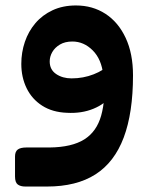

<svg xmlns="http://www.w3.org/2000/svg" viewBox="-20 -434 559 703"><path d="M73 249Q55 249 45 241.5Q35 234 35 212V139Q35 121 45 113.5Q55 106 77 106H162Q243 105 288.5 76.5Q334 48 350.5 -11Q367 -70 362 -161L467 -158Q467 -21 433 69.5Q399 160 329.5 204.5Q260 249 152 249ZM358 -159Q352 -217 319.5 -249.5Q287 -282 245 -282Q218 -282 199.5 -271Q181 -260 171.5 -243.5Q162 -227 162 -209Q162 -179 185.5 -163Q209 -147 242 -147Q285 -147 323 -162Q361 -177 376 -196L387 -85Q366 -54 322.5 -36Q279 -18 225 -21Q172 -23 134.5 -47Q97 -71 77.5 -111Q58 -151 58 -200Q58 -242 71 -280.5Q84 -319 109.5 -349Q135 -379 172.5 -396.5Q210 -414 258 -414Q319 -414 366 -383.5Q413 -353 440 -295.5Q467 -238 467 -158Z"/></svg>

Font: Rubik SemiBold
Style: Italic
Weight: 600
Italic angle: -12°
Designer: Hubert and Fischer
Foundry: Hubert and Fischer
Version: Version 2.300;gftools[0.9.30]